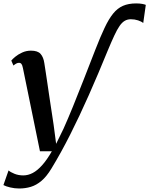

<svg xmlns="http://www.w3.org/2000/svg" viewBox="-59 -852 872 1122"><path d="M53.5 249.5Q26 249.5 0.2 243.2Q-25.5 237 -39 229.5L-9 144Q2 154 25.5 163.5Q49 173 77 173Q105 173 132.2 158.8Q159.5 144.5 187.2 113.5Q215 82.5 244 32H174.5L75 -454Q71.5 -472 66.2 -478.5Q61 -485 53 -485Q44.5 -485 36.8 -481Q29 -477 19.5 -469L7 -498Q13.5 -506.5 30 -520.2Q46.5 -534 70.5 -545Q94.5 -556 122 -556Q161.5 -556 178.2 -537Q195 -518 200 -483.5Q204.5 -455 209 -425.2Q213.5 -395.5 218 -365Q222.5 -334.5 227 -303.8Q231.5 -273 236.2 -242.2Q241 -211.5 245.5 -181.5Q250 -151.5 254.5 -121.5L269 -11.5L312 -99.5Q337 -155 366.8 -228Q396.5 -301 429.5 -385.5Q462.5 -470 497.5 -560Q527 -636 551.8 -688.5Q576.5 -741 602 -772.5Q627.5 -804 659.8 -818Q692 -832 736.5 -832Q758 -832 772.2 -829.2Q786.5 -826.5 793 -823.5L778 -717.5Q767.5 -726.5 747.8 -733Q728 -739.5 705.5 -739.5Q685.5 -739.5 669.8 -730.2Q654 -721 639.5 -700Q625 -679 608.8 -644Q592.5 -609 571 -557.5Q515 -420 460.2 -296.5Q405.5 -173 351.2 -65.5Q297 42 241.5 133Q213 180 183.2 205Q153.5 230 121.2 239.8Q89 249.5 53.5 249.5Z"/></svg>

Font: Merriweather 48pt SemiBold
Style: Italic
Weight: 600
Italic angle: -7.8°
Designer: Eben Sorkin
Foundry: Eben Sorkin
Version: Version 2.101